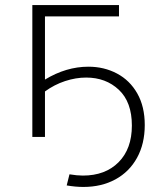

<svg xmlns="http://www.w3.org/2000/svg" viewBox="-20 -542 624 760"><path d="M108 -522H451V-477H158V-227Q242 -278 330 -278Q392 -278 443 -251Q494 -224 523.5 -172Q553 -120 553 -47Q553 27 522.5 82.5Q492 138 437 168Q382 198 310 198Q279 198 244 192L255 148Q285 153 308 153Q397 153 449.5 100Q502 47 502 -45Q502 -138 450.5 -186.5Q399 -235 321 -235Q280 -235 237.5 -221Q195 -207 158 -180V0H108Z"/></svg>

Font: Goldbeck Next Light
Style: Regular
Weight: 300
Designer: Julieta Ulanovsky
Foundry: Julieta Ulanovsky
Version: Version 7.200